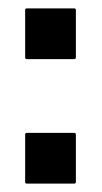

<svg xmlns="http://www.w3.org/2000/svg" viewBox="-20 -438 243 458"><path d="M44 -297Q40 -297 40 -301V-414Q40 -418 44 -418H157Q161 -418 161 -414V-301Q161 -297 157 -297ZM44 0Q40 0 40 -4V-117Q40 -121 44 -121H157Q161 -121 161 -117V-4Q161 0 157 0Z"/></svg>

Font: Staatliches
Style: Regular
Weight: 400
Designer: Brian LaRossa & Erica Carras
Foundry: Type Brut Foundry
Version: Version 1.000; ttfautohint (v1.8.2) -l 8 -r 50 -G 200 -x 14 